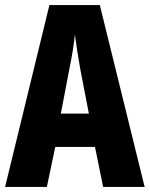

<svg xmlns="http://www.w3.org/2000/svg" viewBox="-20 -734 588 754"><path d="M385 0H548L372 -714H174L0 0H164L197 -157H353ZM295 -464 329 -288H219L253 -466C263 -515 271 -563 274 -599C279 -561 286 -514 295 -464Z"/></svg>

Font: Noto Sans Lao UI ExtCond ExtBd
Style: Regular
Weight: 800
Width: 2
Designer: Monotype Design Team
Foundry: Monotype Imaging Inc.
Version: Version 2.000